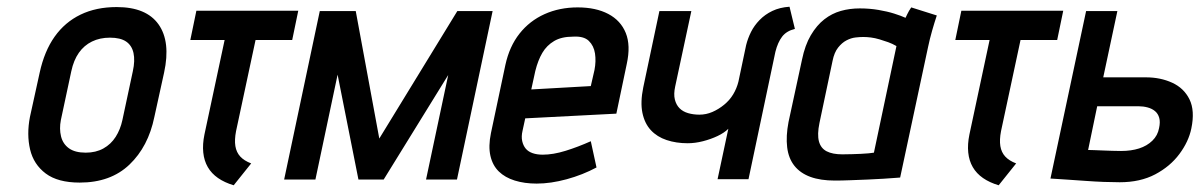

<svg xmlns="http://www.w3.org/2000/svg" viewBox="-20 -533 3567 571"><path d="M439 -185 468 -317Q488 -409 451.5 -460.5Q415 -512 327 -512Q266 -512 219.5 -489.5Q173 -467 142.5 -424Q112 -381 98 -317L69 -185Q59 -133 69.5 -88.5Q80 -44 116 -17Q152 10 217 10Q309 10 365 -43.5Q421 -97 439 -185ZM375 -321 344 -176Q338 -148 324 -126Q310 -104 287.5 -91.5Q265 -79 235 -79Q203 -79 185 -92Q167 -105 161.5 -127.5Q156 -150 161 -176L192 -321Q199 -354 214.5 -376Q230 -398 253.5 -409.5Q277 -421 307 -421Q338 -421 355 -409.5Q372 -398 377 -375.5Q382 -353 375 -321Z M682 -143 740 -414H849L867 -501H564L546 -414H648L588 -133Q582 -104 584.5 -79.5Q587 -55 598 -36Q609 -17 628.5 -3.5Q648 10 675 18L727 -47Q706 -55 694.5 -67.5Q683 -80 680 -98.5Q677 -117 682 -143Z M1340 -500 1108 -121 1038 -500H931L825 1H918L984 -311L1046 1H1121L1313 -310L1247 1H1339L1445 -500Z M1534 -144 1542 -181 1813 -195 1844 -343Q1856 -398 1841 -435Q1826 -472 1789 -491.5Q1752 -511 1698 -511Q1644 -511 1599.5 -491Q1555 -471 1525 -433Q1495 -395 1483 -340L1440 -137Q1432 -98 1438.5 -69.5Q1445 -41 1463.5 -23Q1482 -5 1511 4Q1540 13 1576 13Q1618 13 1665.5 0Q1713 -13 1754 -35L1737 -113Q1699 -96 1662 -84.5Q1625 -73 1594 -73Q1577 -73 1564 -77.5Q1551 -82 1543.5 -91Q1536 -100 1533 -113.5Q1530 -127 1534 -144ZM1748 -325 1737 -277 1560 -267 1572 -322Q1580 -354 1593 -376Q1606 -398 1628 -411Q1650 -424 1684 -424Q1716 -426 1731 -411.5Q1746 -397 1749.5 -374Q1753 -351 1748 -325Z M2114 0H2206L2286 -379Q2293 -407 2306 -424Q2319 -441 2344 -447L2328 -513Q2299 -511 2277 -500.5Q2255 -490 2239 -473.5Q2223 -457 2213.5 -438Q2204 -419 2199 -399L2176 -290Q2171 -270 2160.5 -252.5Q2150 -235 2133.5 -221.5Q2117 -208 2098.5 -200Q2080 -192 2060 -192Q2042 -192 2026.5 -196.5Q2011 -201 2001 -211Q1991 -221 1987 -237Q1983 -253 1988 -276L2036 -500H1941L1893 -273Q1884 -229 1890.5 -197.5Q1897 -166 1915.5 -146Q1934 -126 1962.5 -116.5Q1991 -107 2025 -107Q2047 -107 2070.5 -113Q2094 -119 2114 -128.5Q2134 -138 2146 -150Z M2766 -487 2690 -511Q2683 -501 2678 -490.5Q2673 -480 2673 -480Q2660 -486 2639.5 -492.5Q2619 -499 2592.5 -503.5Q2566 -508 2537 -508Q2507 -508 2480.5 -500.5Q2454 -493 2431.5 -475.5Q2409 -458 2391.5 -428.5Q2374 -399 2365 -355L2325 -170Q2317 -128 2321 -95Q2325 -62 2342.5 -40Q2360 -18 2390 -7Q2420 4 2463 4Q2483 4 2508.5 3Q2534 2 2560 1Q2586 0 2608 -1.5Q2630 -3 2643.5 -4Q2657 -5 2657 -5L2740 -393Q2745 -417 2752 -441.5Q2759 -466 2766 -487ZM2417 -167 2456 -352Q2461 -377 2472.5 -391.5Q2484 -406 2497.5 -413Q2511 -420 2524 -421.5Q2537 -423 2547 -423Q2558 -423 2570 -421.5Q2582 -420 2595.5 -416Q2609 -412 2621.5 -407.5Q2634 -403 2646 -396L2579 -79Q2573 -78 2563 -77Q2553 -76 2540.5 -75.5Q2528 -75 2514 -74.5Q2500 -74 2485 -74Q2456 -74 2438.5 -83Q2421 -92 2415.5 -112.5Q2410 -133 2417 -167Z M2957 -143 3015 -414H3124L3142 -501H2839L2821 -414H2923L2863 -133Q2857 -104 2859.5 -79.5Q2862 -55 2873 -36Q2884 -17 2903.5 -3.5Q2923 10 2950 18L3002 -47Q2981 -55 2969.5 -67.5Q2958 -80 2955 -98.5Q2952 -117 2957 -143Z M3388 -303H3261L3303 -500H3210L3104 -2Q3106 -2 3120.5 -1Q3135 0 3158.5 1.5Q3182 3 3209 5Q3236 7 3262.5 8Q3289 9 3310 9Q3371 9 3415.5 -14.5Q3460 -38 3487.5 -75Q3515 -112 3523 -151Q3534 -204 3517.5 -237.5Q3501 -271 3466 -287Q3431 -303 3388 -303ZM3314 -84Q3302 -84 3287.5 -84.5Q3273 -85 3259.5 -85.5Q3246 -86 3234.5 -86.5Q3223 -87 3216 -87L3243 -217H3366Q3380 -217 3393 -213.5Q3406 -210 3415 -202.5Q3424 -195 3427.5 -182.5Q3431 -170 3427 -152Q3423 -130 3407 -114.5Q3391 -99 3367.5 -91.5Q3344 -84 3314 -84Z"/></svg>

Font: Advent Pro SemiBold
Style: Italic
Weight: 600
Italic angle: -12°
Version: Version 3.000